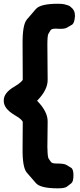

<svg xmlns="http://www.w3.org/2000/svg" viewBox="-39 -813 425 1021"><path d="M82 -389.6Q82 -388.7 79.1 -384.3Q76.2 -380.4 70.8 -376Q65.4 -371.6 59.8 -366.9Q54.2 -362.3 38.6 -353Q-20.5 -319.3 -19 -277.3Q-20 -235.8 38.6 -201.2Q54.2 -192.4 59.8 -188Q65.4 -183.6 70.8 -179Q76.2 -174.3 77.6 -172.1Q79.1 -169.9 80.6 -167.7Q82 -165.5 82 -164.6L81.1 -25.4Q79.6 77.6 103.8 105.2Q127.9 132.8 151.9 160.6Q175.8 188.5 268.6 188.5Q305.7 188.5 317.1 179.4Q328.6 170.4 340.1 161.6Q351.6 152.8 351.6 119.1Q351.6 86.4 338.9 78.9Q326.2 71.3 313.5 63.7Q300.8 56.2 261.2 56.6Q237.8 56.6 231.9 48.1Q226.1 39.6 220 31.2Q213.9 22.9 213.4 -22Q212.9 -25.4 212.9 -28.3L214.4 -166Q215.3 -219.2 158.2 -277.3Q214.8 -334.5 214.4 -388.2L212.9 -575.7Q212.9 -624 218.5 -633.3Q224.1 -642.6 229.5 -651.6Q234.9 -660.6 255.4 -660.6Q257.3 -660.6 259.8 -660.6Q301.8 -657.2 315.7 -665.3Q329.6 -673.3 343.3 -681.2Q356.9 -689 359.4 -724.6Q359.4 -728 359.4 -731.4Q359.4 -752.9 346.7 -767.1Q333.5 -781.2 323.7 -784.2Q314 -787.1 304 -790Q293.9 -793 268.6 -793Q175.8 -793 151.9 -765.1Q127.9 -737.3 104 -709.5Q80.1 -681.6 81.1 -578.6Z"/></svg>

Font: Comic Relief
Style: Bold
Weight: 700
Designer: Jeff Davis
Foundry: Loudifier
Version: Version 1.200; ttfautohint (v1.8.4.7-5d5b)